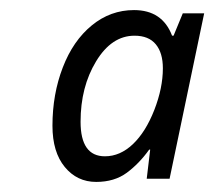

<svg xmlns="http://www.w3.org/2000/svg" viewBox="-20 -742 421 377"><path d="M243.2 -722.2Q298.8 -722.2 317.9 -671.9H320.8L338.9 -715.8H380.9L313 -391.1H268.1L274.9 -448.2H272.9Q253.4 -420.9 229 -402.8Q204.6 -384.8 168.9 -384.8Q131.3 -384.8 107.2 -414.1Q83 -443.4 83 -495.1Q83 -557.1 103.3 -609.6Q123.5 -662.1 160.2 -692.1Q196.8 -722.2 243.2 -722.2ZM186 -435.1Q215.8 -435.1 241 -459Q266.1 -482.9 283 -526.1Q299.8 -569.3 299.8 -607.9Q299.8 -638.2 285.9 -655Q272 -671.9 244.1 -671.9Q199.2 -671.9 168.7 -621.6Q138.2 -571.3 138.2 -502.9Q138.2 -435.1 186 -435.1Z"/></svg>

Font: CAA NEO Sans
Style: Italic
Weight: 400
Italic angle: -12°
Version: Version 1.10